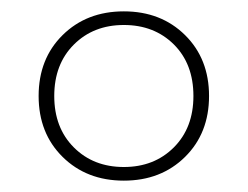

<svg xmlns="http://www.w3.org/2000/svg" viewBox="-20 -709 436 338"><path d="M198 -689Q263.5 -689 305.8 -647.2Q348 -605.5 348 -540Q348 -474.5 305.8 -432.8Q263.5 -391 198 -391Q132.5 -391 90.2 -432.8Q48 -474.5 48 -540Q48 -605.5 90.2 -647.2Q132.5 -689 198 -689ZM198 -415Q251.5 -415 286 -449.5Q320.5 -484 320.5 -540Q320.5 -596.5 286 -630.8Q251.5 -665 198 -665Q144.5 -665 110 -630.5Q75.5 -596 75.5 -540Q75.5 -484 110 -449.5Q144.5 -415 198 -415Z"/></svg>

Font: Newsreader ExtraLight
Style: Regular
Weight: 250
Designer: Hugues Gentile
Foundry: Production Type
Version: Version 1.003